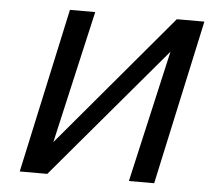

<svg xmlns="http://www.w3.org/2000/svg" viewBox="-49 -711 842 764"><g transform="rotate(5 372.0 -329.0)"><path d="M594 0H493L613 -527L167 0H57L200 -658H301L180 -128L627 -658H737Z"/></g></svg>

Font: Ysabeau Infant Semibold
Style: Italic
Weight: 600
Italic angle: -12°
Designer: Christian Thalmann (Catharsis Fonts)
Version: Version 0.003